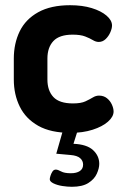

<svg xmlns="http://www.w3.org/2000/svg" viewBox="-20 -501 473 737"><path d="M251 9Q175 9 127 -18Q79 -45 56 -91.5Q33 -138 33 -196V-276Q33 -334 55.5 -380.5Q78 -427 126.5 -454Q175 -481 249 -481Q296 -481 332 -470Q368 -459 389 -441Q410 -423 410 -403Q410 -392 403.5 -377Q397 -362 385.5 -351Q374 -340 359 -340Q348 -340 336.5 -347Q325 -354 307 -361Q289 -368 259 -368Q208 -368 185 -343.5Q162 -319 162 -276V-196Q162 -153 185 -128.5Q208 -104 260 -104Q291 -104 308 -112Q325 -120 336.5 -127Q348 -134 360 -134Q378 -134 390.5 -124Q403 -114 409.5 -99.5Q416 -85 416 -73Q416 -53 394.5 -34Q373 -15 335.5 -3Q298 9 251 9ZM256 216Q239 216 219.5 213Q200 210 185.5 203Q171 196 171 187Q171 183 173.5 174.5Q176 166 181 158Q186 150 194 150Q202 150 214.5 157Q227 164 252 164Q274 164 286.5 155.5Q299 147 299 131Q299 116 287.5 106Q276 96 251 94L196 89L224 -9H281L262 51Q313 53 337 75Q361 97 361 128Q361 145 351.5 166Q342 187 319 201.5Q296 216 256 216Z"/></svg>

Font: Dosis
Style: Bold
Weight: 700
Designer: EdgarTolentino, PabloImpallari, IginoMarini
Foundry: EdgarTolentino, PabloImpallari, IginoMarini
Version: Version 3.001; ttfautohint (v1.8.2)